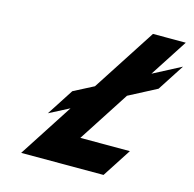

<svg xmlns="http://www.w3.org/2000/svg" viewBox="-117 -944 1072 1063"><g transform="rotate(15 419.0 -412.5)"><path d="M181.9 -250 296.1 -309 96 0H568L674.9 -165H390.9L580 -457L738.8 -540L837.9 -693L679.1 -610L818.4 -825H630.4L395.2 -462L281 -403Z"/></g></svg>

Font: Hussar
Style: BdWodka
Weight: 700
Foundry: Cannot Into Space Fonts
Version: Version 2.00